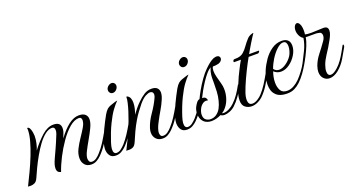

<svg xmlns="http://www.w3.org/2000/svg" viewBox="-36 -852 2343 1261"><g transform="rotate(-20 1135.5 -221.5)"><path d="M447 6Q417 6 401 -12.5Q385 -31 385 -59Q385 -90 401 -121.5Q417 -153 437.5 -183Q458 -213 474 -240Q490 -267 490 -288Q490 -296 486 -302.5Q482 -309 471 -309Q439 -309 404.5 -279.5Q370 -250 338 -204Q306 -158 280.5 -108Q255 -58 241 -16Q225 -20 219.5 -28.5Q214 -37 214 -47Q214 -63 218.5 -78Q223 -93 233 -115Q243 -137 259 -171.5Q275 -206 297 -261Q300 -269 301 -275Q302 -281 302 -286Q302 -309 283 -309Q259 -309 234 -289.5Q209 -270 185.5 -238Q162 -206 141 -169Q120 -132 103 -96.5Q86 -61 75 -35Q65 -12 51 -5.5Q37 1 24 1Q20 1 14.5 0.5Q9 0 4 0Q24 -40 46.5 -87.5Q69 -135 88 -183Q107 -231 119 -275Q131 -319 131 -351Q131 -355 130.5 -357Q130 -359 130 -361Q130 -364 132 -364Q142 -364 148 -351.5Q154 -339 156.5 -323.5Q159 -308 159 -299Q159 -274 153 -247.5Q147 -221 139 -203Q177 -254 217.5 -290Q258 -326 298 -326Q325 -326 337 -315Q349 -304 349 -284Q349 -270 344.5 -256Q340 -242 330 -218Q368 -270 404.5 -298Q441 -326 477 -326Q506 -326 520.5 -313Q535 -300 535 -278Q535 -254 519.5 -221.5Q504 -189 484 -154.5Q464 -120 448.5 -89.5Q433 -59 433 -39Q433 -28 438 -19Q443 -10 456 -10Q473 -10 488.5 -21.5Q504 -33 515 -46Q538 -71 557.5 -101.5Q577 -132 596 -166Q599 -170 600 -170Q604 -170 604 -161Q604 -155 602 -152Q584 -119 564 -87.5Q544 -56 515 -27Q502 -14 485 -4Q468 6 447 6Z M617 6Q589 6 576 -12.5Q563 -31 563 -58Q563 -66 564.5 -74.5Q566 -83 568 -92Q579 -132 602.5 -181.5Q626 -231 648 -270Q661 -292 672 -301.5Q683 -311 696 -315.5Q709 -320 727 -326Q732 -328 737 -329Q742 -330 748 -331Q728 -311 707.5 -283Q687 -255 663 -206Q650 -180 637.5 -148Q625 -116 616 -88Q607 -60 606 -44Q605 -25 611 -17Q617 -9 627 -9Q644 -9 659.5 -21Q675 -33 687 -46Q709 -71 728.5 -101Q748 -131 767 -165Q770 -169 772 -169Q776 -169 776 -163Q776 -158 774 -155Q756 -122 736 -89Q716 -56 687 -27Q674 -14 656.5 -4Q639 6 617 6ZM739.2 -387.5Q727.7 -387.5 720.3 -395.4Q713 -403.2 713 -413.7Q713 -428.4 724.5 -439.5Q736.1 -450.5 749.7 -451.5Q761.3 -451.5 768.6 -444.2Q776 -436.8 776 -425.3Q776 -411.6 765 -399.6Q753.9 -387.5 739.2 -387.5Z M945 6Q916 6 899.5 -12Q883 -30 883 -57Q883 -70 888 -87Q902 -131 932.5 -174.5Q963 -218 983 -261Q990 -275 990 -286Q990 -297 983.5 -302.5Q977 -308 968 -308Q955 -308 935.5 -297.5Q916 -287 891 -258Q876 -240 857 -214Q838 -188 826 -167Q806 -133 790 -98.5Q774 -64 762 -35Q752 -12 738 -5.5Q724 1 711 0Q698 -1 691 0Q719 -55 746 -116Q773 -177 792 -238Q801 -266 807 -292.5Q813 -319 812 -327V-329Q812 -337 820 -333Q833 -326 838 -312.5Q843 -299 843 -282Q843 -263 838 -241.5Q833 -220 826 -203Q839 -221 854 -239.5Q869 -258 887 -275Q908 -296 932 -311.5Q956 -327 984 -327Q1011 -327 1023.5 -315Q1036 -303 1036 -283Q1036 -262 1024 -235Q1011 -204 992.5 -173Q974 -142 959 -113Q956 -107 949.5 -94.5Q943 -82 938 -67Q936 -60 934 -52.5Q932 -45 932 -37Q932 -27 936.5 -18.5Q941 -10 954 -10Q971 -10 986.5 -21.5Q1002 -33 1013 -46Q1036 -71 1055.5 -101.5Q1075 -132 1094 -166Q1097 -170 1098 -170Q1102 -170 1102 -161Q1102 -155 1100 -152Q1082 -119 1062 -87.5Q1042 -56 1013 -27Q1000 -14 983 -4Q966 6 945 6Z M1115 6Q1087 6 1074 -12.5Q1061 -31 1061 -58Q1061 -66 1062.5 -74.5Q1064 -83 1066 -92Q1077 -132 1100.5 -181.5Q1124 -231 1146 -270Q1159 -292 1170 -301.5Q1181 -311 1194 -315.5Q1207 -320 1225 -326Q1230 -328 1235 -329Q1240 -330 1246 -331Q1226 -311 1205.5 -283Q1185 -255 1161 -206Q1148 -180 1135.5 -148Q1123 -116 1114 -88Q1105 -60 1104 -44Q1103 -25 1109 -17Q1115 -9 1125 -9Q1142 -9 1157.5 -21Q1173 -33 1185 -46Q1207 -71 1226.5 -101Q1246 -131 1265 -165Q1268 -169 1270 -169Q1274 -169 1274 -163Q1274 -158 1272 -155Q1254 -122 1234 -89Q1214 -56 1185 -27Q1172 -14 1154.5 -4Q1137 6 1115 6ZM1237.2 -387.5Q1225.7 -387.5 1218.3 -395.4Q1211 -403.2 1211 -413.7Q1211 -428.4 1222.5 -439.5Q1234.1 -450.5 1247.7 -451.5Q1259.3 -451.5 1266.6 -444.2Q1274 -436.8 1274 -425.3Q1274 -411.6 1263 -399.6Q1251.9 -387.5 1237.2 -387.5Z M1286 8Q1265 8 1247.5 -0.5Q1230 -9 1219 -30Q1211 -48 1211 -69Q1211 -91 1219 -110Q1227 -127 1237 -140Q1247 -153 1259 -155Q1268 -175 1286.5 -208Q1305 -241 1328.5 -274Q1352 -307 1373 -327Q1378 -332 1390.5 -343.5Q1403 -355 1419.5 -366Q1436 -377 1450 -379Q1453 -380 1458 -380Q1470 -380 1476 -374Q1482 -368 1482 -360Q1482 -352 1476 -344Q1470 -336 1457 -331Q1452 -330 1442.5 -328Q1433 -326 1415 -326Q1408 -316 1408 -298Q1408 -278 1414.5 -253Q1421 -228 1427.5 -204.5Q1434 -181 1434 -165Q1436 -128 1422.5 -90.5Q1409 -53 1380 -27L1366 -17Q1369 -16 1372 -15.5Q1375 -15 1378 -15Q1395 -15 1416 -25.5Q1437 -36 1453 -52Q1477 -75 1494.5 -101Q1512 -127 1527 -155Q1528 -159 1532 -159Q1537 -159 1537 -151Q1537 -147 1534 -142Q1519 -114 1497.5 -83.5Q1476 -53 1453 -32Q1435 -16 1414.5 -8.5Q1394 -1 1380 -1Q1370 -1 1364 -3Q1358 -5 1353 -9Q1339 -2 1321.5 3Q1304 8 1286 8ZM1324 -18Q1344 -32 1355.5 -54Q1367 -76 1373 -101Q1381 -131 1382.5 -163Q1384 -195 1384 -221V-256Q1384 -277 1389.5 -299Q1395 -321 1401 -326Q1386 -320 1368 -299.5Q1350 -279 1332 -251.5Q1314 -224 1299.5 -198Q1285 -172 1277 -155Q1296 -156 1303 -144.5Q1310 -133 1307 -128Q1299 -130 1296 -130Q1281 -130 1268 -119Q1255 -109 1246 -89.5Q1237 -70 1237 -52Q1237 -28 1251 -17Q1265 -6 1284 -6Q1306 -6 1324 -18Z M1567 7Q1542 7 1522.5 -7.5Q1503 -22 1503 -55Q1503 -90 1520 -132Q1537 -174 1552 -207Q1560 -223 1573.5 -250.5Q1587 -278 1603 -305H1556Q1553 -305 1553 -310Q1553 -314 1556 -318.5Q1559 -323 1563 -323Q1591 -323 1605 -328Q1619 -333 1629 -342Q1645 -356 1660.5 -378Q1676 -400 1691 -416Q1702 -430 1718.5 -437Q1735 -444 1740 -442Q1735 -435 1724 -418Q1713 -401 1701 -381Q1689 -361 1679 -344Q1669 -327 1666 -321H1732Q1735 -321 1735 -319Q1735 -315 1730.5 -310Q1726 -305 1722 -305H1657Q1639 -274 1614.5 -224.5Q1590 -175 1571 -129Q1567 -120 1557.5 -93Q1548 -66 1548 -43Q1548 -28 1554.5 -18Q1561 -8 1577 -8Q1594 -8 1614 -20.5Q1634 -33 1645 -46Q1668 -71 1687 -101Q1706 -131 1725 -165Q1728 -169 1731 -169Q1735 -169 1735 -163Q1735 -158 1733 -155Q1715 -122 1694.5 -89Q1674 -56 1645 -27Q1632 -14 1610 -3.5Q1588 7 1567 7Z M1815 8Q1757 8 1733 -22Q1721 -35 1716 -53Q1711 -71 1711 -90Q1711 -114 1717 -138.5Q1723 -163 1732 -184Q1746 -217 1769 -250.5Q1792 -284 1824.5 -307Q1857 -330 1896 -330Q1922 -330 1937 -317Q1952 -304 1952 -277Q1952 -246 1933 -214.5Q1914 -183 1885 -162Q1856 -141 1825 -141Q1797 -141 1776 -161Q1770 -145 1766 -125.5Q1762 -106 1762 -86Q1762 -55 1774.5 -32Q1787 -9 1820 -9Q1844 -9 1866.5 -21.5Q1889 -34 1907 -52Q1927 -73 1945 -97Q1963 -121 1980 -153Q1982 -156 1983 -156Q1987 -156 1987 -147Q1987 -141 1983 -134Q1968 -107 1948 -79.5Q1928 -52 1907 -32Q1888 -14 1866 -3Q1844 8 1815 8ZM1781 -176Q1788 -166 1797.5 -161.5Q1807 -157 1817 -157Q1841 -157 1867 -175.5Q1893 -194 1909 -219Q1916 -230 1921.5 -248Q1927 -266 1927 -282Q1927 -296 1921.5 -306.5Q1916 -317 1900 -317Q1882 -317 1857.5 -295Q1833 -273 1811 -238Q1804 -226 1795.5 -210Q1787 -194 1781 -176Z M2175 -18Q2158 -4 2141.5 2.5Q2125 9 2111 9Q2086 9 2069.5 -8.5Q2053 -26 2053 -55Q2053 -72 2061 -96Q2074 -132 2100 -165Q2126 -198 2150 -232Q2165 -252 2165 -271Q2165 -281 2159.5 -288Q2154 -295 2140 -296Q2132 -298 2122 -298Q2112 -298 2102 -298H2074Q2068 -298 2063 -298Q2058 -298 2054 -299Q2050 -274 2037.5 -243Q2025 -212 2009 -181Q1993 -150 1978 -125Q1974 -119 1971 -119Q1968 -119 1968 -125Q1968 -132 1971 -136Q1992 -177 2011.5 -216.5Q2031 -256 2038 -299Q2015 -312 2007 -344Q2006 -349 2005.5 -353.5Q2005 -358 2005 -362Q2005 -380 2012.5 -392.5Q2020 -405 2030 -405Q2044 -405 2053 -378Q2055 -371 2056 -362.5Q2057 -354 2057 -346Q2057 -337 2056.5 -329.5Q2056 -322 2055 -317Q2062 -315 2073.5 -314Q2085 -313 2099 -313Q2120 -313 2143 -314.5Q2166 -316 2182 -316Q2201 -316 2208 -308Q2215 -300 2215 -288Q2215 -273 2207.5 -255.5Q2200 -238 2193 -226Q2180 -202 2168.5 -183.5Q2157 -165 2143 -144Q2122 -112 2112.5 -85.5Q2103 -59 2103 -41Q2103 -10 2126 -10Q2145 -10 2175 -37Q2194 -54 2210.5 -77.5Q2227 -101 2240.5 -125.5Q2254 -150 2263 -166Q2265 -169 2267 -169Q2271 -169 2271 -161Q2271 -155 2268 -150Q2251 -119 2229 -82Q2207 -45 2175 -18Z"/></g></svg>

Font: MonteCarlo
Style: Regular
Weight: 400
Designer: Robert E. Leuschke
Foundry: Robert E. Leuschke
Version: Version 1.010; ttfautohint (v1.8.3)